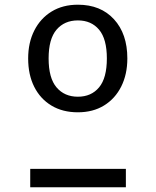

<svg xmlns="http://www.w3.org/2000/svg" viewBox="-20 -788 655 808"><path d="M307.7 -768.2Q403.6 -768.2 459.7 -706.9Q515.9 -645.6 515.9 -542.1Q515.9 -475.4 490.3 -424.1Q464.6 -372.8 417.9 -344.1Q371.3 -315.4 307.7 -315.4Q243.6 -315.4 196.7 -343.6Q149.7 -371.8 124.1 -422.6Q98.5 -473.3 98.5 -542.1Q98.5 -608.7 124.4 -659.7Q150.3 -710.8 197.2 -739.5Q244.1 -768.2 307.7 -768.2ZM307.7 -702.1Q251.3 -702.1 217.9 -663.1Q184.6 -624.1 184.6 -542.1Q184.6 -459.5 217.9 -420.3Q251.3 -381 307.7 -381Q364.1 -381 396.9 -420.3Q429.7 -459.5 429.7 -542.1Q429.7 -624.1 396.9 -663.1Q364.1 -702.1 307.7 -702.1ZM509.7 -77.4V0H107.2V-77.4Z"/></svg>

Font: FiraCode Nerd Font Mono
Style: Regular
Weight: 400
Monospace: yes
Designer: Carrois Corporate, Edenspiekermann AG, Nikita Prokopov
Foundry: Carrois Corporate, Edenspiekermann AG, Nikita Prokopov
Version: Version 6.002;Nerd Fonts 3.4.0